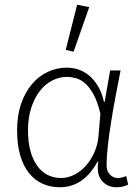

<svg xmlns="http://www.w3.org/2000/svg" viewBox="-20 -777 580 809"><path d="M232 12Q192 12 159 -3Q126 -18 102 -48Q78 -78 65 -123Q52 -168 52 -228Q52 -291 69 -340Q86 -389 115 -423Q144 -457 182 -474.5Q220 -492 261 -492Q285 -492 309 -484.5Q333 -477 354 -460Q375 -443 392 -415.5Q409 -388 418 -348H421L444 -480H488Q478 -429 467.5 -374Q457 -319 448.5 -265.5Q440 -212 434.5 -164Q429 -116 429 -80Q429 -56 443 -41.5Q457 -27 477 -27Q486 -27 495 -29.5Q504 -32 512 -35L520 1Q512 5 500 8.5Q488 12 471 12Q433 12 409.5 -15Q386 -42 394 -96H391Q332 12 232 12ZM238 -27Q266 -27 293.5 -41Q321 -55 342.5 -79.5Q364 -104 378 -136Q392 -168 395 -204L403 -298Q391 -348 374.5 -378.5Q358 -409 339 -425.5Q320 -442 300 -447.5Q280 -453 262 -453Q230 -453 200.5 -438Q171 -423 148.5 -394.5Q126 -366 112 -324Q98 -282 98 -228Q98 -135 135 -81Q172 -27 238 -27ZM257 -567 305 -757 356 -747 290 -559Z"/></svg>

Font: hySource Sans Pro Light
Style: Regular
Weight: 300
Designer: Paul D. Hunt
Foundry: Adobe Systems Incorporated
Version: Version 2.021;PS 2.000;hotconv 1.0.86;makeotf.lib2.5.63406